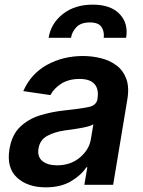

<svg xmlns="http://www.w3.org/2000/svg" viewBox="-20 -793 615 824"><path d="M176.1 11Q98.4 11 52.9 -30.9Q7.5 -72.8 20.6 -153.1Q30.9 -214.5 66.2 -248.4Q101.6 -282.3 151.5 -297.8Q201.3 -313.2 255 -318.9Q328.1 -326.7 361 -333.8Q393.8 -340.9 398.4 -367.9V-370Q404.8 -410.2 385.7 -432.2Q366.5 -454.2 321.7 -454.2Q274.9 -454.2 242.9 -433.8Q210.9 -413.4 196.4 -384.9L79.9 -402Q112.9 -476.6 181.6 -514.6Q250.4 -552.6 336.3 -552.6Q375.4 -552.6 412.8 -543.3Q450.3 -534.1 479.2 -512.8Q508.2 -491.5 521.8 -455.3Q535.5 -419 526.3 -365.1L465.6 0H342L354.8 -74.9H350.5Q327.8 -40.5 284.1 -14.7Q240.4 11 176.1 11ZM224.8 -83.5Q282.7 -83.5 322.6 -116.8Q362.6 -150.2 370 -195.7L380.7 -259.9Q371.4 -253.2 348.7 -248Q326 -242.9 301 -239.3Q275.9 -235.8 258.9 -233.3Q214.8 -227.3 182.9 -209.9Q150.9 -192.5 145.2 -155.2Q139.6 -120 162.1 -101.7Q184.7 -83.5 224.8 -83.5ZM188.6 -630.7Q198.9 -693.2 250 -733.1Q301.1 -773.1 378.2 -773.1Q454.5 -773.1 493.1 -733.1Q531.6 -693.2 521.3 -630.7H425.1Q428.6 -657 415.8 -676.8Q403.1 -696.7 365.8 -696.7Q327.1 -696.7 307.9 -676.5Q288.7 -656.2 284.8 -630.7Z"/></svg>

Font: Inter UI Semi Bold
Style: Italic
Weight: 600
Italic angle: -9.39999°
Designer: Rasmus Andersson
Foundry: rsms
Version: 3.2;8d6f07862